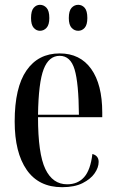

<svg xmlns="http://www.w3.org/2000/svg" viewBox="-20 -768 481 798"><path d="M238 10Q141 10 91 -62Q41 -134 41 -263Q41 -404 90 -475Q139 -546 228 -546Q313 -546 359 -481.5Q405 -417 405 -300V-281H138Q138 -129 168.5 -65.5Q199 -2 259 -2Q303 -2 329.5 -31.5Q356 -61 364 -128Q390 -121 390 -95Q390 -72 373.5 -48Q357 -24 323.5 -7Q290 10 238 10ZM308 -291Q307 -423 290 -479.5Q273 -536 228 -536Q183 -536 161.5 -480.5Q140 -425 138 -291ZM305 -640Q289 -640 277.5 -652.5Q266 -665 266 -693Q266 -723 277.5 -735.5Q289 -748 305 -748Q321 -748 332 -735.5Q343 -723 343 -693Q343 -665 332 -652.5Q321 -640 305 -640ZM146 -640Q131 -640 120 -652.5Q109 -665 109 -693Q109 -723 120 -735.5Q131 -748 146 -748Q162 -748 173.5 -735.5Q185 -723 185 -693Q185 -665 173.5 -652.5Q162 -640 146 -640Z"/></svg>

Font: Noto Serif Display ExtraCondensed Medium
Style: Regular
Weight: 500
Width: 2
Designer: Monotype Design Team
Foundry: Monotype Imaging Inc.
Version: Version 2.009